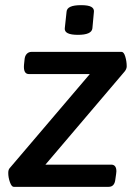

<svg xmlns="http://www.w3.org/2000/svg" viewBox="-20 -724 529 744"><path d="M12 -54Q12 -67 18 -73L328 -437H92Q70 -437 73 -473L75 -492Q76 -507 83.5 -515Q91 -523 102 -523H451Q460 -523 465.5 -504.5Q471 -486 471 -467Q471 -457 463 -447L156 -86H411Q431 -86 431 -60L430 -50L427 -29Q424 0 401 0H33Q25 0 18.5 -18Q12 -36 12 -54ZM231 -614 238 -679Q240 -704 294 -704Q322 -704 333.5 -697.5Q345 -691 344 -679L338 -614Q335 -589 282 -589Q229 -589 231 -614Z"/></svg>

Font: Asap-MediumItalic
Style: Italic
Weight: 500
Italic angle: -6°
Designer: Pablo Cosgaya
Foundry: Omnibus-Type
Version: Version 2.000; ttfautohint (v1.8)